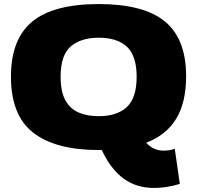

<svg xmlns="http://www.w3.org/2000/svg" viewBox="-20 -730 973 947"><path d="M467 10Q254 10 144 -75.5Q34 -161 34 -352Q34 -537 139 -623.5Q244 -710 467 -710Q689 -710 793.5 -624Q898 -538 898 -354Q898 -224 848.5 -143.5Q799 -63 701 -26Q737 13 786 13Q816 13 842 4L867 177Q802 197 740 197Q652 197 589 150.5Q526 104 482 10Q475 10 467 10ZM467 -157Q557 -157 605.5 -202Q654 -247 654 -351Q654 -455 606 -499.5Q558 -544 467 -544Q380 -544 329.5 -501.5Q279 -459 279 -351Q279 -278 302.5 -235.5Q326 -193 368 -175Q410 -157 467 -157Z"/></svg>

Font: Georama Extended ExtraBold
Style: Regular
Weight: 800
Width: 7
Designer: Jean-Baptiste Levee
Foundry: Production Type
Version: Version 1.000